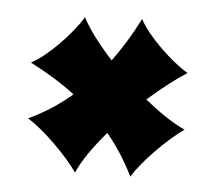

<svg xmlns="http://www.w3.org/2000/svg" viewBox="-38 -580 544 481"><g transform="rotate(5 234.0 -340.0)"><path d="M158 -531C133 -489 74 -427 33 -406C74 -385 112 -362 146 -336C114 -308 78 -285 38 -266C80 -241 141 -179 167 -141C181 -174 208 -211 239 -247C265 -216 287 -181 306 -143C331 -185 393 -246 431 -272C400 -286 365 -310 329 -339C364 -370 399 -397 426 -414C384 -439 322 -498 301 -539C281 -499 258 -462 234 -429C200 -466 173 -502 158 -531Z"/></g></svg>

Font: Shojumaru
Style: Regular
Weight: 400
Designer: Astigmatic (AOETI)
Foundry: Astigmatic (AOETI)
Version: Version 1.000